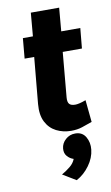

<svg xmlns="http://www.w3.org/2000/svg" viewBox="-98 -667 571 988"><g transform="rotate(-10 188.0 -173.0)"><path d="M236.5 17.5Q194.5 17.5 159.5 -0.2Q124.5 -18 105.8 -54.5Q87 -91 92 -148L117 -416.5L137.5 -390H64.5L74 -495.5H149L124.5 -473L137 -617.5H285L272.5 -473L252 -495.5H374L364 -390H241.5L266 -416.5L242.5 -155.5Q240.5 -132 249.2 -121.8Q258 -111.5 280.5 -111.5Q289 -111.5 302.5 -114.5Q316 -117.5 336 -125L347.5 -9.5Q320 0.5 294.2 9Q268.5 17.5 236.5 17.5ZM220 272.5 150.5 230.5Q174.5 217 195 200.2Q215.5 183.5 223.5 162Q204.5 156 190.8 140.5Q177 125 179 100.5Q181.5 73 202.8 53.8Q224 34.5 253.5 34.5Q290.5 34.5 307.8 64Q325 93.5 321 130.5Q316.5 173 288.2 212Q260 251 220 272.5Z"/></g></svg>

Font: Karla ExtraBold
Style: Italic
Weight: 800
Italic angle: -8°
Designer: Jonathan Pinhorn
Version: Version 2.004;gftools[0.9.33]